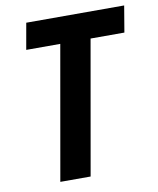

<svg xmlns="http://www.w3.org/2000/svg" viewBox="-79 -749 667 811"><g transform="rotate(-10 254.5 -343.5)"><path d="M114 0 215 -574H69L89 -687H509L490 -574H345L244 0Z"/></g></svg>

Font: Archivo ExtraCondensed
Style: Bold Italic
Weight: 700
Width: 2
Italic angle: -10°
Designer: Hector Gatti
Foundry: Omnibus-Type
Version: Version 2.001